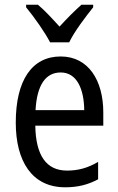

<svg xmlns="http://www.w3.org/2000/svg" viewBox="-20 -786 502 816"><path d="M193 -606H274C296 -652 344 -715 376 -755V-766H326C292 -735 268 -711 233 -673C202 -707 169 -743 141 -766H91V-755C127 -711 170 -650 193 -606ZM238 -546C116 -546 47 -445 47 -265C47 -102 115 10 257 10C311 10 354 -1 397 -24V-98C353 -72 312 -61 265 -61C177 -61 132 -125 130 -252H419V-308C419 -444 356 -546 238 -546ZM238 -478C307 -478 337 -407 338 -318H131C137 -425 174 -478 238 -478Z"/></svg>

Font: Noto Sans Khmer UI Condensed
Style: Regular
Weight: 400
Width: 3
Designer: Danh Hong and the Monotype Design Team
Foundry: Monotype Imaging Inc.
Version: Version 2.002